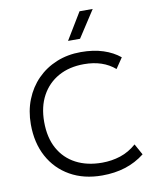

<svg xmlns="http://www.w3.org/2000/svg" viewBox="-102 -1026 900 1119"><g transform="rotate(-10 348.0 -467.0)"><path d="M412 15Q303.5 15 222.8 -30.8Q142 -76.5 97.5 -158.5Q53 -240.5 53 -350.5Q53 -429.5 79.5 -496.2Q106 -563 154.2 -612Q202.5 -661 268.2 -688Q334 -715 412.5 -715Q487 -715 544.5 -696.2Q602 -677.5 643 -643.5L601 -581.5Q530.5 -642.5 418.5 -642.5Q331.5 -642.5 267.2 -606.8Q203 -571 167.5 -505.8Q132 -440.5 132 -351Q132 -258 168 -192.8Q204 -127.5 269.8 -93Q335.5 -58.5 424.5 -58.5Q481 -58.5 532.5 -75.2Q584 -92 628 -130.5L664 -65.5Q611.5 -24.5 549 -4.8Q486.5 15 412 15ZM351 -792 447 -950.5H525L422 -792Z"/></g></svg>

Font: Geologica ExtraLight
Style: Regular
Weight: 200
Designer: Sindre Bremnes, Frode Helland
Foundry: Monokrom Skriftforlag AS
Version: Version 1.010; ttfautohint (v1.8.4.7-5d5b);gftools[0.9.28]